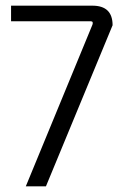

<svg xmlns="http://www.w3.org/2000/svg" viewBox="-20 -655 444 677"><path d="M142 2H71L306 -568Q310 -580 300 -580H19V-635H306Q377 -635 377 -566Z"/></svg>

Font: Gemunu Libre Light
Style: Regular
Weight: 300
Designer: Puspanada Ekanayake, Sola Matas, Pathum Egodawatta, Kosala Senevirathne
Foundry: mooniak
Version: Version 1.100